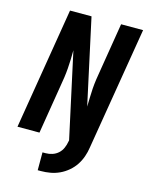

<svg xmlns="http://www.w3.org/2000/svg" viewBox="-137 -821 874 1122"><g transform="rotate(15 300.0 -260.0)"><path d="M222 215H203V107H222Q242 107 262 100.5Q282 94 297.5 80Q313 66 321.5 46.5Q330 27 333 8L335 -1L223 -516Q223 -488 222 -460.5Q221 -433 219 -405.5Q217 -378 213 -350Q209 -322 204 -294L156 0H23L144 -735H274L386 -219Q387 -247 387.5 -274.5Q388 -302 390 -329.5Q392 -357 396 -385Q400 -413 405 -441L453 -735H586L463 8Q459 36 449.5 63.5Q440 91 424 115.5Q408 140 384.5 160Q361 180 334 192.5Q307 205 278.5 210Q250 215 222 215Z"/></g></svg>

Font: Iosevka XBd Ex Obl
Style: Regular
Weight: 800
Width: 7
Italic angle: -9°
Monospace: yes
Designer: Belleve Invis
Foundry: Belleve Invis
Version: Version 32.5.0; ttfautohint (v1.8.4)